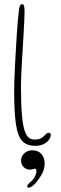

<svg xmlns="http://www.w3.org/2000/svg" viewBox="-20 -650 280 888"><path d="M143 24.5Q104.5 24.5 83.2 2.5Q62 -19.5 53.8 -75Q45.5 -130.5 45.5 -230.5Q45.5 -249.5 46.5 -281Q47.5 -312.5 49.5 -350.2Q51.5 -388 53.8 -425.8Q56 -463.5 58 -496Q60 -528.5 62 -549Q65 -580.5 67 -598.2Q69 -616 72.2 -623.2Q75.5 -630.5 80.5 -630.5Q88 -630.5 90.8 -623.8Q93.5 -617 93.5 -595.5Q93.5 -579 92.2 -552.2Q91 -525.5 89.2 -493.2Q87.5 -461 85.2 -426.8Q83 -392.5 81.2 -359.8Q79.5 -327 78.2 -299.5Q77 -272 77 -253.5Q77 -170.5 81.2 -120.8Q85.5 -71 93.8 -46Q102 -21 113.8 -12.8Q125.5 -4.5 140 -4.5Q161.5 -4.5 172.8 -12.2Q184 -20 190.8 -28Q197.5 -36 205.5 -36Q210 -36 212.5 -33Q215 -30 215 -25.5Q215 -19.5 211 -11Q207 -2.5 198.5 5.5Q190 13.5 176.2 19Q162.5 24.5 143 24.5ZM106 212Q106 207 111.2 201Q116.5 195 123.5 189.5Q135 179.5 141.8 166Q148.5 152.5 148.5 142Q148.5 137.5 147.5 134Q146.5 130.5 142.5 130.5Q138.5 130.5 132.2 132.5Q126 134.5 118.5 134.5Q102 134.5 89.8 123Q77.5 111.5 77.5 93Q77.5 72.5 92.5 58.8Q107.5 45 129.5 45Q156 45 171.2 62Q186.5 79 186.5 104.5Q186.5 132.5 173.5 155.8Q160.5 179 145.5 196Q137.5 205 128.5 211.5Q119.5 218 112 218Q110 218 108 216.5Q106 215 106 212Z"/></svg>

Font: Gluten Thin Thin
Style: Regular
Weight: 250
Version: Version 1.300